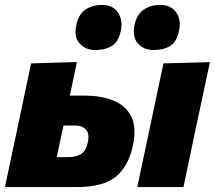

<svg xmlns="http://www.w3.org/2000/svg" viewBox="-27 -757 870 777"><path d="M-7 0Q4 -52 14.5 -101.5Q25 -151 38.5 -214.5L49 -264Q60 -317 68.5 -357Q77 -397 84.2 -431.2Q91.5 -465.5 99 -500.5L284 -506Q277 -471 270 -438Q263 -405 255.5 -370H315Q385 -370 434.5 -349Q484 -328 505 -283.5Q526 -239 511 -169Q493.5 -84.5 442.2 -42.2Q391 0 284 0ZM202.5 -121H249Q278.5 -121 299.5 -132.8Q320.5 -144.5 328.5 -181Q336 -216.5 320.5 -232.8Q305 -249 278.5 -249H230Q223 -217 216.5 -186Q210 -155 202.5 -121ZM528.5 0Q539.5 -52.5 550.2 -102.2Q561 -152 574 -214.5L584.5 -264.5Q595.5 -317 604 -357.2Q612.5 -397.5 619.8 -431.5Q627 -465.5 634.5 -500.5L822.5 -505.5Q815 -469.5 807.5 -434.5Q800 -399.5 791.2 -358.8Q782.5 -318 771 -264.5L760.5 -214.5Q747.5 -152.5 737 -102.5Q726.5 -52.5 715.5 0ZM595.5 -554.5Q554.5 -554.5 531.2 -580.8Q508 -607 517 -654Q526 -698 553.8 -717.5Q581.5 -737 621.5 -737Q665 -737 686 -707Q707 -677 698 -635Q688.5 -586.5 661 -570.5Q633.5 -554.5 595.5 -554.5ZM359.5 -554.5Q319 -554.5 295.2 -580.8Q271.5 -607 281.5 -654Q290 -698 317.8 -717.5Q345.5 -737 385.5 -737Q429 -737 449.8 -707Q470.5 -677 462.5 -635Q452.5 -586.5 425 -570.5Q397.5 -554.5 359.5 -554.5Z"/></svg>

Font: Commissioner ExtraBold
Style: Italic
Weight: 800
Italic angle: -12°
Designer: Kostas Bartsokas
Foundry: Kostas Bartsokas
Version: Version 1.000; ttfautohint (v1.8.3)